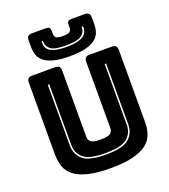

<svg xmlns="http://www.w3.org/2000/svg" viewBox="-173 -1100 1092 1239"><g transform="rotate(-20 373.0 -481.0)"><path d="M682 -189Q682 -143 668.5 -105.5Q655 -68 620.5 -41.5Q586 -15 526 0Q466 15 373 15Q280 15 220 0Q160 -15 125.5 -41.5Q91 -68 77.5 -105.5Q64 -143 64 -189V-684Q64 -703 72.5 -711.5Q81 -720 100 -720H257Q276 -720 284.5 -711.5Q293 -703 293 -684V-228Q293 -208 308 -194.5Q323 -181 375 -181Q428 -181 443 -194.5Q458 -208 458 -228V-684Q458 -703 466.5 -711.5Q475 -720 494 -720H646Q665 -720 673.5 -711.5Q682 -703 682 -684ZM174 -630V-213Q174 -153 215.5 -115.5Q257 -78 374 -78Q491 -78 533 -115.5Q575 -153 575 -213V-630H565V-213Q565 -157 525 -122.5Q485 -88 374 -88Q263 -88 223.5 -122.5Q184 -157 184 -213V-630ZM590 -897Q590 -865 580.5 -838.5Q571 -812 546.5 -793.5Q522 -775 480 -764.5Q438 -754 373 -754Q308 -754 266 -764.5Q224 -775 199.5 -793.5Q175 -812 165.5 -838.5Q156 -865 156 -897V-941Q156 -960 164.5 -968.5Q173 -977 192 -977H288Q304 -977 310.5 -970.5Q317 -964 317 -946V-925Q317 -911 327 -901.5Q337 -892 374 -892Q411 -892 422 -901.5Q433 -911 433 -925V-946Q433 -964 439.5 -970.5Q446 -977 463 -977H554Q573 -977 581.5 -968.5Q590 -960 590 -941ZM507 -907V-898Q507 -871 480 -849.5Q453 -828 372 -828Q291 -828 266.5 -849.5Q242 -871 242 -898V-907H232V-898Q232 -884 236.5 -869.5Q241 -855 255.5 -843.5Q270 -832 298 -825Q326 -818 372 -818Q418 -818 447 -825Q476 -832 491 -843.5Q506 -855 511.5 -869.5Q517 -884 517 -898V-907Z"/></g></svg>

Font: Bungee Inline
Style: Regular
Weight: 400
Version: Version 1.000;PS 1.0;hotconv 1.0.72;makeotf.lib2.5.5900